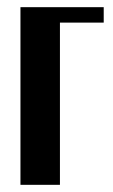

<svg xmlns="http://www.w3.org/2000/svg" viewBox="-20 -515 316 535"><path d="M37 -495H269V-452H147V0H37Z"/></svg>

Font: Moniqa ExtBd Paragraph
Style: Regular
Weight: 800
Designer: Rajesh Rajput
Foundry: Rajesh Rajput
Version: Version 1.000